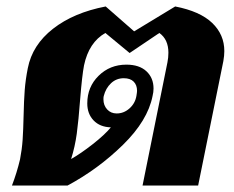

<svg xmlns="http://www.w3.org/2000/svg" viewBox="-20 -574 724 594"><path d="M42 -81Q48 -112 50 -141.5Q52 -171 53 -216Q54 -263 56.5 -295.5Q59 -328 66 -363Q80 -435 144 -485Q208 -535 307 -554L395 -477L522 -554Q599 -539 636.5 -503Q674 -467 674 -416Q674 -402 671 -385L593 0H421L498 -381Q501 -396 501 -411Q501 -452 473 -472L381 -410L306 -472Q255 -443 240 -372Q234 -341 228 -267Q223 -201 217.5 -160.5Q212 -120 200 -82Q230 -99 267 -128Q304 -157 323 -180Q289 -181 269.5 -201.5Q250 -222 250 -254Q250 -305 285 -339.5Q320 -374 371 -374Q411 -374 433 -353.5Q455 -333 455 -300Q455 -289 452 -277Q437 -201 360.5 -126Q284 -51 189 0H17Q32 -39 42 -81ZM402 -277Q404 -289 404 -293Q404 -311 393.5 -321.5Q383 -332 363 -332Q340 -332 323.5 -316.5Q307 -301 301 -277Q300 -274 300 -267Q300 -248 311.5 -235.5Q323 -223 341 -223Q363 -223 380.5 -238.5Q398 -254 402 -277Z"/></svg>

Font: Taviraj
Style: Bold Italic
Weight: 700
Italic angle: -12°
Designer: Katatrad Team
Foundry: CadsonDemak
Version: Version 1.001